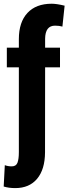

<svg xmlns="http://www.w3.org/2000/svg" viewBox="-20 -780 371 1014"><path d="M296.9 -424.3H218.3L217.8 24.9Q217.3 114.7 176 164.1Q134.8 213.4 60.5 213.4Q26.9 213.4 -0.5 205.1L5.4 92.3Q22 98.6 42 98.6Q64.9 98.6 72.3 79.3Q79.6 60.1 79.6 23.4V-424.3H16.1V-528.3H79.6V-573.2Q79.6 -663.1 125 -711.7Q170.4 -760.3 252.9 -760.3Q279.3 -760.3 321.3 -750L309.6 -639.6Q293 -644.5 270.5 -644.5Q219.2 -644.5 218.3 -575.7V-528.3H296.9Z"/></svg>

Font: Roboto Condensed
Style: Bold
Weight: 700
Designer: Google
Version: Version 2.134; 2016